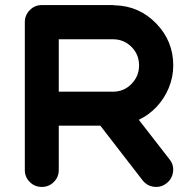

<svg xmlns="http://www.w3.org/2000/svg" viewBox="-20 -738 758 758"><path d="M528 -265 650 -108Q667 -86 663 -58.5Q659 -31 637 -14Q619 0 597 0Q564 0 543 -26L376 -242H212V-67Q212 -39 192.5 -19.5Q173 0 145 0Q117 0 97.5 -19.5Q78 -39 78 -67V-651Q78 -678 97.5 -698Q117 -718 145 -718H426Q429 -718 433 -717Q529 -715 596.5 -645.5Q664 -576 664 -480Q664 -434 646.5 -391.5Q629 -349 598.5 -316.5Q568 -284 528 -265ZM426 -376Q469 -376 499 -406.5Q529 -437 529 -480Q529 -523 499 -553Q469 -583 426 -583H212V-376H408Q408 -376 408.5 -376Q409 -376 408.5 -376Q408 -376 408 -376H409Z"/></svg>

Font: Multiround Pro
Style: Regular
Weight: 400
Designer: Ivan Filipov, Sasha Pavljenko
Version: Version 1.005;Fontself Maker 3.5.4